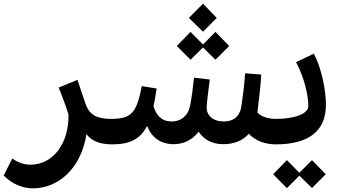

<svg xmlns="http://www.w3.org/2000/svg" viewBox="-63 -788 1847 1048"><path d="M118 240C251 240 379 136 409 -56C428 -30 466 0 547 0L567 -12V-127L547 -139C469 -139 427 -158 405 -218C386 -275 374 -308 360 -352L257 -310C276 -265 301 -197 311 -162C313 -1 224 111 103 111C57 111 22 90 4 77L-43 170C-17 196 37 240 118 240Z M885 -1C941 -1 989 -26 1021 -69C1047 -31 1089 -1 1155 -1C1214 -1 1262 -20 1295 -58C1330 -19 1386 0 1443 0L1462 -12V-127L1443 -139C1403 -139 1362 -151 1342 -174C1342 -177 1343 -179 1343 -182C1352 -257 1360 -324 1363 -381L1275 -388C1269 -308 1262 -258 1255 -211C1249 -163 1222 -125 1158 -125C1101 -125 1065 -156 1065 -202C1065 -217 1072 -280 1082 -354L996 -364C990 -309 982 -243 974 -209C961 -151 921 -125 874 -125C819 -125 790 -158 775 -208C781 -237 787 -269 792 -305L711 -318C682 -168 652 -141 548 -139L529 -127V-12L548 0C647 0 703 -29 740 -101C764 -38 814 -1 885 -1ZM902 -537 977 -462 1045 -529 1113 -462 1188 -537 1113 -614 1045 -545 977 -614ZM968 -690 1045 -615 1120 -690 1045 -768Z M1442 0C1623 0 1716 -73 1716 -216C1716 -295 1692 -417 1650 -495L1553 -449C1600 -360 1620 -264 1620 -209C1620 -168 1548 -139 1442 -139L1424 -127V-12ZM1428 163 1503 239 1571 171 1640 238 1715 163 1640 86 1571 155 1503 86Z"/></svg>

Font: Wafeq Semi Bold
Style: Regular
Weight: 600
Designer: Rasmus Andersson & Azza Alameddine
Foundry: Google & TypeTogether
Version: Version 3.000;January 28, 2025;FontCreator 15.0.0.3014 64-bi